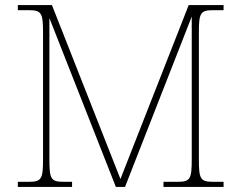

<svg xmlns="http://www.w3.org/2000/svg" viewBox="-20 -734 948 754"><path d="M50 0H263V-20H230C180 -20 174 -31 174 -108V-663L435 0H471L733 -669V-108C733 -31 727 -20 677 -20H622V0H858V-20H817C767 -20 761 -31 761 -108V-606C761 -683 767 -694 817 -694H858V-714H721L453 -31L184 -714H50V-694H93C143 -694 149 -683 149 -606V-108C149 -31 143 -20 93 -20H50Z"/></svg>

Font: Noto Serif Georgian Thin
Style: Regular
Weight: 100
Designer: Monotype Design Team, Akaki Razmadze
Foundry: Google LLC
Version: Version 2.003